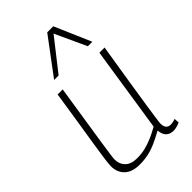

<svg xmlns="http://www.w3.org/2000/svg" viewBox="-240 -873 966 966"><g transform="rotate(-45 243.0 -390.0)"><path d="M155 10Q102 10 74 -16.5Q46 -43 46 -88Q46 -98 48 -115Q50 -132 54.5 -162.5Q59 -193 66.5 -241.5Q74 -290 85.5 -361Q97 -432 112 -532H148Q130 -415 118 -338.5Q106 -262 99 -216.5Q92 -171 89 -148Q86 -125 84.5 -115Q83 -105 83 -99Q83 -65 104.5 -43.5Q126 -22 169 -22Q199 -22 226 -28.5Q253 -35 281 -47Q309 -59 339 -76L409 -532H446Q425 -402 411.5 -317Q398 -232 390.5 -182Q383 -132 379.5 -108Q376 -84 375 -75Q374 -66 374 -63Q374 -42 382.5 -32Q391 -22 409 -22Q413 -22 422.5 -23.5Q432 -25 441 -29L443 -2Q433 3 419 6.5Q405 10 397 10Q372 10 357 -3.5Q342 -17 339 -48Q307 -30 277 -16.5Q247 -3 217.5 3.5Q188 10 155 10ZM151 -596 296 -790H339L423 -596H391L314 -763L183 -596Z"/></g></svg>

Font: Georama ExtraCondensed Thin ExtraLight
Style: Italic
Weight: 250
Italic angle: -9°
Version: Version 1.001